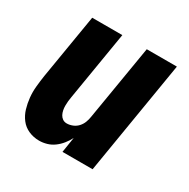

<svg xmlns="http://www.w3.org/2000/svg" viewBox="-126 -637 752 762"><g transform="rotate(30 250.0 -256.0)"><path d="M147 8Q121 8 98.5 -2Q76 -12 61.5 -31Q47 -50 40 -73.5Q33 -97 30.5 -122Q28 -147 30.5 -173Q33 -199 37 -225L86 -520H224L172 -206Q170 -195 169 -185Q168 -175 168 -164.5Q168 -154 170 -144Q172 -134 176.5 -125.5Q181 -117 189 -111.5Q197 -106 208 -106Q221 -106 234.5 -111.5Q248 -117 257.5 -127.5Q267 -138 272 -151Q277 -164 279 -178L336 -520H474L388 0H250L261 -70Q253 -54 241 -39Q229 -24 214 -13Q199 -2 181.5 3Q164 8 147 8Z"/></g></svg>

Font: Iosevka Term Curly Heavy
Style: Italic
Weight: 900
Italic angle: -9°
Designer: Belleve Invis
Foundry: Belleve Invis
Version: Version 32.3.0